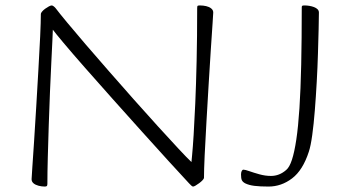

<svg xmlns="http://www.w3.org/2000/svg" viewBox="-20 -672 1281 705"><path d="M144 13Q133 13 121.5 10Q110 7 103 1Q96 -5 96 -14Q96 -17 98.5 -54.5Q101 -92 105 -151Q109 -210 113 -279.5Q117 -349 121 -416.5Q125 -484 127.5 -538.5Q130 -593 130 -621Q130 -624 134.5 -629.5Q139 -635 146 -640Q153 -645 159.5 -648.5Q166 -652 170 -652Q173 -652 177.5 -648.5Q182 -645 185 -641Q197 -625 226 -590Q255 -555 294.5 -509Q334 -463 380 -410.5Q426 -358 472 -306Q518 -254 560 -208Q602 -162 634 -127.5Q666 -93 683 -77Q683 -78 685.5 -103.5Q688 -129 691 -176.5Q694 -224 697 -292.5Q700 -361 702 -448.5Q704 -536 704 -642Q704 -649 705.5 -650.5Q707 -652 714 -652Q726 -652 737 -649.5Q748 -647 755.5 -641Q763 -635 763 -626Q763 -623 760.5 -585.5Q758 -548 754 -488.5Q750 -429 746 -360Q742 -291 738 -223.5Q734 -156 731.5 -101.5Q729 -47 729 -19Q729 -16 724 -10.5Q719 -5 711.5 0.5Q704 6 698 9.5Q692 13 689 13Q686 13 682 9Q678 5 674 1Q645 -30 599.5 -80Q554 -130 500 -190Q446 -250 392 -310.5Q338 -371 291 -424.5Q244 -478 213 -515Q182 -552 174 -563Q174 -558 172.5 -526Q171 -494 168.5 -444Q166 -394 163.5 -334Q161 -274 159 -212Q157 -150 155.5 -94Q154 -38 154 3Q154 9 152 11Q150 13 144 13ZM966 13Q935 13 914.5 10.5Q894 8 880 1Q871 -4 868 -10.5Q865 -17 865 -31Q865 -39 867.5 -44Q870 -49 874 -49Q880 -49 895.5 -43.5Q911 -38 932.5 -32Q954 -26 975 -26Q1006 -26 1031 -48Q1043 -58 1052 -85.5Q1061 -113 1068 -159.5Q1075 -206 1079.5 -274.5Q1084 -343 1086 -435Q1088 -527 1088 -645Q1088 -649 1089.5 -650.5Q1091 -652 1098 -652Q1107 -652 1116 -650.5Q1125 -649 1133 -646Q1141 -643 1146 -638Q1151 -633 1151 -626Q1151 -605 1150 -565.5Q1149 -526 1147.5 -475.5Q1146 -425 1143 -371Q1140 -317 1136 -266.5Q1132 -216 1126.5 -176Q1121 -136 1114 -115Q1092 -47 1052.5 -17Q1013 13 966 13Z"/></svg>

Font: Briem Hand Thin
Style: Regular
Weight: 100
Designer: Gunnlaugur SE Briem, Eben Sorkin
Foundry: Sorkin Type Co.
Version: Version 1.003